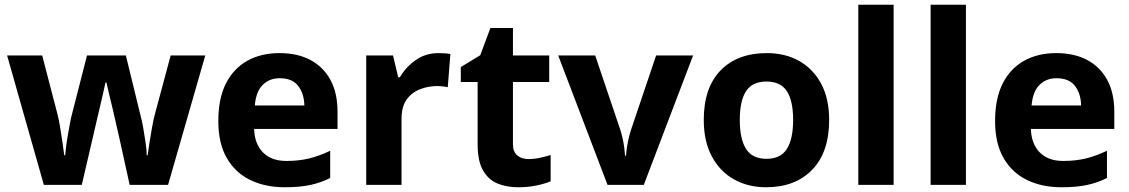

<svg xmlns="http://www.w3.org/2000/svg" viewBox="-20 -780 4764 810"><path d="M485 -191Q481 -208 473.5 -241.5Q466 -275 457 -313.5Q448 -352 440 -384.5Q432 -417 429 -432H425Q422 -417 414.5 -384.5Q407 -352 398 -313.5Q389 -275 381 -241Q373 -207 369 -189L325 0H165L10 -546H158L221 -304Q228 -279 233.5 -244Q239 -209 244 -176.5Q249 -144 251 -125H255Q256 -139 259 -162.5Q262 -186 266.5 -211Q271 -236 274.5 -256.5Q278 -277 280 -284L347 -546H511L575 -284Q579 -270 584.5 -239Q590 -208 594.5 -176Q599 -144 599 -125H603Q605 -142 610 -174.5Q615 -207 621.5 -243Q628 -279 635 -304L700 -546H846L689 0H527Z M1159 -556Q1235 -556 1289.5 -527Q1344 -498 1374 -443Q1404 -388 1404 -308V-236H1052Q1054 -173 1089.5 -137Q1125 -101 1188 -101Q1241 -101 1284 -111.5Q1327 -122 1373 -144V-29Q1333 -9 1288.5 0.5Q1244 10 1181 10Q1099 10 1036 -20.5Q973 -51 937 -113Q901 -175 901 -269Q901 -365 933.5 -428.5Q966 -492 1024 -524Q1082 -556 1159 -556ZM1160 -450Q1117 -450 1088.5 -422Q1060 -394 1055 -335H1264Q1263 -385 1238 -417.5Q1213 -450 1160 -450Z M1830 -556Q1841 -556 1856 -555Q1871 -554 1880 -552L1869 -412Q1862 -414 1848.5 -415.5Q1835 -417 1825 -417Q1787 -417 1752 -403.5Q1717 -390 1695.5 -360Q1674 -330 1674 -278V0H1525V-546H1638L1660 -454H1667Q1691 -496 1733 -526Q1775 -556 1830 -556Z M2209 -109Q2234 -109 2257 -114Q2280 -119 2303 -126V-15Q2279 -5 2243.5 2.5Q2208 10 2166 10Q2117 10 2078.5 -6Q2040 -22 2017.5 -61.5Q1995 -101 1995 -171V-434H1924V-497L2006 -547L2049 -662H2144V-546H2297V-434H2144V-171Q2144 -140 2162 -124.5Q2180 -109 2209 -109Z M2543 0 2335 -546H2491L2596 -235Q2602 -217 2606.5 -197Q2611 -177 2613.5 -158Q2616 -139 2617 -123H2621Q2622 -140 2625 -159Q2628 -178 2632.5 -197.5Q2637 -217 2643 -235L2748 -546H2904L2696 0Z M3478 -273.7Q3478 -138 3406.5 -64Q3335 10 3212 10Q3136.1 10 3076.8 -23.1Q3017.4 -56.2 2983.2 -119.8Q2949 -183.4 2949 -274Q2949 -410 3020 -483Q3091 -556 3215 -556Q3292.4 -556 3351.2 -523Q3410 -490 3444 -427.3Q3478 -364.5 3478 -273.7ZM3101 -274Q3101 -193 3127.5 -151.5Q3154 -110 3213.9 -110Q3273 -110 3299.5 -151.5Q3326 -193 3326 -274Q3326 -355 3299.5 -395.5Q3273 -436 3213.5 -436Q3154 -436 3127.5 -395.5Q3101 -355 3101 -274Z M3750 0H3601V-760H3750Z M4055 0H3906V-760H4055Z M4436 -556Q4512 -556 4566.5 -527Q4621 -498 4651 -443Q4681 -388 4681 -308V-236H4329Q4331 -173 4366.5 -137Q4402 -101 4465 -101Q4518 -101 4561 -111.5Q4604 -122 4650 -144V-29Q4610 -9 4565.5 0.5Q4521 10 4458 10Q4376 10 4313 -20.5Q4250 -51 4214 -113Q4178 -175 4178 -269Q4178 -365 4210.5 -428.5Q4243 -492 4301 -524Q4359 -556 4436 -556ZM4437 -450Q4394 -450 4365.5 -422Q4337 -394 4332 -335H4541Q4540 -385 4515 -417.5Q4490 -450 4437 -450Z"/></svg>

Font: Noto Sans Javanese
Style: Regular
Weight: 400
Designer: Monotype Design Team
Foundry: Monotype Imaging Inc.
Version: Version 2.004